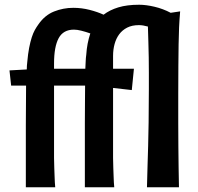

<svg xmlns="http://www.w3.org/2000/svg" viewBox="-20 -790 835 810"><path d="M20 -493 93 -497Q93 -505 93.5 -512.5Q94 -520 95 -528Q98 -563 103 -588.5Q108 -614 114 -632.5Q120 -651 127 -663.5Q134 -676 142 -687Q169 -726 208 -741.5Q247 -757 289 -757Q324 -757 357.5 -748.5Q391 -740 417 -728Q443 -748 479.5 -759Q516 -770 567 -770Q596 -770 632 -761.5Q668 -753 700 -736L740 -742Q737 -707 735.5 -674.5Q734 -642 733.5 -603Q733 -564 732.5 -513Q732 -462 732 -391Q732 -325 732 -271.5Q732 -218 732.5 -172Q733 -126 733.5 -84.5Q734 -43 735 0H600Q601 -52 602.5 -92Q604 -132 605 -175.5Q606 -219 607 -274.5Q608 -330 608 -414Q608 -451 608 -483.5Q608 -516 607.5 -547.5Q607 -579 606 -610.5Q605 -642 604 -678Q583 -684 566 -684Q537 -684 516.5 -673.5Q496 -663 483 -645.5Q470 -628 463.5 -604.5Q457 -581 457 -554V-500H545L536 -410L457 -419V-173Q457 -146 457 -124Q457 -102 458 -81.5Q459 -61 459.5 -41Q460 -21 462 0H338Q338 -85 338 -152Q338 -219 338 -270.5Q338 -322 338.5 -360.5Q339 -399 339 -429H208V-173Q208 -146 208 -124Q208 -102 209 -81.5Q210 -61 210.5 -41Q211 -21 213 0H89Q89 -159 89 -261Q89 -363 90 -429H27ZM208 -500H340Q341 -517 341.5 -531.5Q342 -546 344 -560Q347 -607 361 -649Q341 -656 323 -660.5Q305 -665 292 -665Q247 -665 227.5 -629Q208 -593 208 -522Z"/></svg>

Font: Cantora One
Style: Regular
Weight: 400
Designer: Pablo Impallari, Rodrigo Fuenzalida
Foundry: Pablo Impallari
Version: Version 1.002; ttfautohint (v0.8) -G 200 -r 50